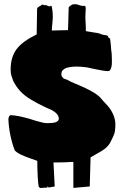

<svg xmlns="http://www.w3.org/2000/svg" viewBox="-20 -817 601 937"><path d="M177 100Q175 100 172 97.5Q169 95 169 94Q166 82 164 44Q162 6 162 -32Q146 -38 124 -45.5Q102 -53 82 -62.5Q62 -72 52 -83Q24 -158 21 -235Q21 -243 24.5 -249Q28 -255 33 -255Q72 -253 131 -235Q136 -233 154.5 -227.5Q173 -222 187 -219Q198 -216 211 -216Q239 -216 251.5 -220.5Q264 -225 267 -235Q269 -268 209 -290Q160 -313 128.5 -332.5Q97 -352 78 -373Q59 -394 45 -421Q38 -441 35 -450Q32 -459 32 -478Q32 -538 60.5 -576.5Q89 -615 159 -649L161 -773Q161 -780 172.5 -786Q184 -792 186 -795Q182 -796 183 -796Q183 -796 183.5 -796Q184 -796 186 -795Q194 -793 193 -793Q196 -793 197 -792L198 -791Q203 -791 203 -793Q215 -786 224 -786Q225 -786 226 -787Q226 -788 228 -788V-789Q232 -789 233 -783Q240 -747 236.5 -714Q233 -681 233 -668L312 -670L315 -773V-779Q315 -783 324 -789.5Q333 -796 338 -796Q343 -796 348 -796.5Q353 -797 357 -795Q375 -788 389 -788H393L394 -789Q396 -789 398 -781Q399 -776 397.5 -756.5Q396 -737 397 -721Q398 -713 398.5 -694Q399 -675 399 -665Q414 -662 435.5 -659Q457 -656 464 -654Q481 -646 499 -645Q502 -645 505 -642Q506 -641 506.5 -640Q507 -639 508 -637Q511 -630 516 -630H517L520 -606Q521 -597 521.5 -591Q522 -585 522 -580Q524 -567 525 -554.5Q526 -542 526 -528V-511Q526 -490 518 -476Q514 -470 507 -470Q497 -470 481.5 -472.5Q466 -475 437 -481L405 -488Q392 -490 379 -491Q366 -492 355 -492Q324 -492 302 -485Q280 -474 280 -461Q280 -460 279.5 -452Q279 -444 292 -433Q300 -431 309 -427Q318 -423 326 -418Q349 -408 374 -397.5Q399 -387 426 -372Q448 -360 459 -350.5Q470 -341 477.5 -331.5Q485 -322 497 -310Q518 -289 530.5 -262.5Q543 -236 543 -211Q543 -177 536.5 -160.5Q530 -144 516 -118Q503 -96 474 -79Q445 -62 422 -49L418 93L338 100V-27Q292 -24 241 -24L247 93L218 98Q215 98 215 95Q214 92 211 95Q210 96 210 98H213Q212 99 207 99H195Q193 100 183 100Z"/></svg>

Font: Sigmar
Style: Regular
Weight: 400
Designer: Vernon Adams
Foundry: Vernon Adams
Version: Version 1.000; ttfautohint (v1.8.4.7-5d5b);gftools[0.9.24]